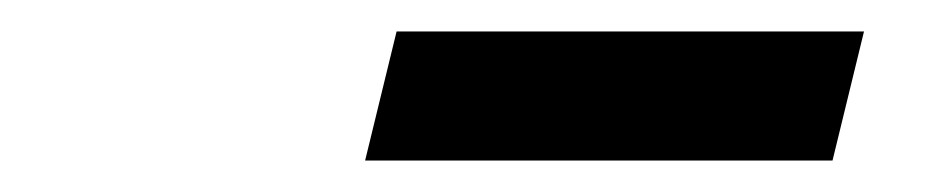

<svg xmlns="http://www.w3.org/2000/svg" viewBox="-20 -737 600 122"><path d="M212 -635 232 -717H529L509 -635Z"/></svg>

Font: Ubuntu Sans Mono Medium
Style: Italic
Weight: 500
Italic angle: -13.5°
Monospace: yes
Designer: Dalton Maag Ltd
Foundry: Dalton Maag Ltd
Version: Version 1.006